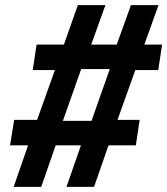

<svg xmlns="http://www.w3.org/2000/svg" viewBox="-20 -725 649 745"><path d="M33 0 89 -161H19L35 -260H124L193 -453H107L122 -552H228L282 -705H389L334 -552H433L488 -705H595L540 -552H609L594 -453H505L436 -260H522L507 -161H401L345 0H238L294 -161H196L140 0ZM224 -256H335L406 -457H295Z"/></svg>

Font: Nunito Sans 8pt ExtraBold
Style: Italic
Weight: 800
Italic angle: -9°
Version: Version 3.101;gftools[0.9.27]